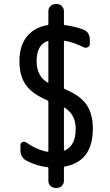

<svg xmlns="http://www.w3.org/2000/svg" viewBox="-20 -835 540 940"><path d="M211.9 -633.8Q159.2 -614.3 159.2 -535.2Q159.2 -462.9 212.9 -430.7Q216.8 -428.7 216.8 -433.6V-630.9Q216.8 -635.7 211.9 -633.8ZM350.6 -205.1Q350.6 -273.4 296.9 -307.6Q293 -309.6 293 -305.7V-101.6Q293 -95.7 297.9 -98.6Q350.6 -122.1 350.6 -205.1ZM211.9 -343.8Q137.7 -375 106.4 -419.4Q75.2 -463.9 75.2 -535.2Q75.2 -610.4 111.3 -655.8Q147.5 -701.2 212.9 -711.9Q216.8 -711.9 216.8 -717.8V-780.3Q216.8 -794.9 227.1 -805.2Q237.3 -815.4 252 -815.4H257.8Q272.5 -815.4 282.7 -805.2Q293 -794.9 293 -780.3V-717.8Q293 -711.9 297.9 -711.9Q345.7 -706.1 387.7 -690.4Q419.9 -677.7 419.9 -639.6V-620.1Q419.9 -609.4 410.2 -604Q400.4 -598.6 389.6 -603.5Q346.7 -626 296.9 -635.7Q293 -635.7 293 -631.8V-404.3Q293 -400.4 297.9 -398.4Q373 -367.2 403.8 -322.3Q434.6 -277.3 434.6 -205.1Q434.6 -44.9 296.9 -19.5Q293 -19.5 293 -13.7V49.8Q293 64.5 283.2 74.7Q273.4 85 257.8 85H252Q237.3 85 227.1 75.2Q216.8 65.4 216.8 49.8V-10.7Q216.8 -16.6 211.9 -16.6Q159.2 -22.5 110.4 -47.9Q80.1 -63.5 80.1 -99.6V-125Q80.1 -134.8 89.4 -139.2Q98.6 -143.6 108.4 -137.7Q159.2 -101.6 211.9 -91.8Q216.8 -91.8 216.8 -95.7V-336.9Q216.8 -341.8 211.9 -343.8Z"/></svg>

Font: Rounded-L Mgen+ 2m regular
Style: Regular
Weight: 400
Designer: [Source Han Sans]
Ryoko NISHIZUKA  (kana & ideographs); Paul D. Hunt (Latin, Greek & Cyrillic); Wenlong ZHANG  (bopomofo
Version: Version 1.059.20150602